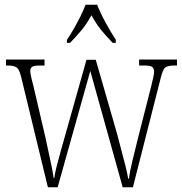

<svg xmlns="http://www.w3.org/2000/svg" viewBox="-20 -786 765 806"><path d="M70 -458Q62 -493 51 -502Q40 -511 11 -511H5V-536H167V-511H148Q123 -511 115 -505.5Q107 -500 107 -487Q107 -479 112 -457.5Q117 -436 121 -422L170 -212Q175 -188 182.5 -154Q190 -120 196.5 -88.5Q203 -57 205 -39H208Q210 -57 218 -88.5Q226 -120 235.5 -154Q245 -188 252 -212L343 -535H382L471 -226Q477 -202 487 -165Q497 -128 506 -92.5Q515 -57 518 -36H521Q525 -65 535.5 -109.5Q546 -154 561 -213L614 -421Q619 -442 623 -459Q627 -476 627 -485Q627 -498 619.5 -504.5Q612 -511 586 -511H564V-536H723V-511H713Q684 -511 673.5 -502.5Q663 -494 654 -456L538 0H495L359 -488L222 0H181ZM261 -619Q274 -638 289 -664Q304 -690 317.5 -717Q331 -744 339 -766H388Q401 -732 424 -690Q447 -648 466 -619V-606H453Q424 -636 403.5 -661.5Q383 -687 364 -722Q345 -687 324 -661.5Q303 -636 274 -606H261Z"/></svg>

Font: Noto Serif Tamil Condensed ExtraLight
Style: Regular
Weight: 200
Width: 3
Designer: Indian Type Foundry, Tom Grace, and the Monotype Design Team
Foundry: Monotype Imaging Inc.
Version: Version 2.004; ttfautohint (v1.8.4.7-5d5b)